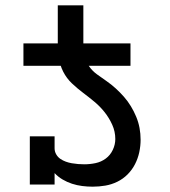

<svg xmlns="http://www.w3.org/2000/svg" viewBox="-20 -693 640 721"><path d="M68 -446V-530H197V-673H293V-530H470V-446ZM328 8Q308 8 288.5 5.5Q269 3 250.5 -3Q232 -9 215 -19Q198 -29 185 -43V0H92V-181H185V-136Q185 -124 191 -113.5Q197 -103 206.5 -96.5Q216 -90 227 -86Q238 -82 249.5 -80Q261 -78 273 -77Q285 -76 296 -76Q318 -76 339 -80.5Q360 -85 377 -97.5Q394 -110 403.5 -130Q413 -150 413 -171Q413 -199 401.5 -224.5Q390 -250 373 -271.5Q356 -293 335 -310.5Q314 -328 292 -344.5Q270 -361 250 -380Q230 -399 217.5 -423.5Q205 -448 201 -475.5Q197 -503 197 -530H293Q293 -508 297 -486Q301 -464 313.5 -445.5Q326 -427 344 -414Q362 -401 380 -388.5Q398 -376 414.5 -361Q431 -346 445.5 -329.5Q460 -313 471.5 -294Q483 -275 491.5 -254.5Q500 -234 504 -212.5Q508 -191 508 -168Q508 -145 503 -121.5Q498 -98 487 -76.5Q476 -55 459 -38Q442 -21 420.5 -10.5Q399 0 375.5 4Q352 8 328 8Z"/></svg>

Font: Iosevka Curly Slab MdEx
Style: Regular
Weight: 500
Width: 7
Monospace: yes
Designer: Belleve Invis
Foundry: Belleve Invis
Version: Version 11.1.0; ttfautohint (v1.8.3)